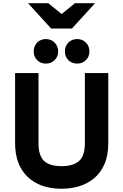

<svg xmlns="http://www.w3.org/2000/svg" viewBox="-20 -1150 760 1182"><path d="M360 12Q226.5 12 149.8 -61.5Q73 -135 73 -268.5V-700H217V-268.5Q217 -192 251.2 -159.5Q285.5 -127 360 -127Q430.5 -127 466.5 -158.8Q502.5 -190.5 502.5 -268.5V-700H646.5V-268.5Q646.5 -192.5 622.8 -138.8Q599 -85 558.5 -51.8Q518 -18.5 466.8 -3.2Q415.5 12 360 12ZM455.5 -758.5Q422 -758.5 400.8 -779.8Q379.5 -801 379.5 -833.5Q379.5 -866 400.8 -887.8Q422 -909.5 455.5 -909.5Q487 -909.5 508.8 -887.8Q530.5 -866 530.5 -833.5Q530.5 -801 508.8 -779.8Q487 -758.5 455.5 -758.5ZM262.5 -758.5Q229.5 -758.5 208.5 -779.8Q187.5 -801 187.5 -833.5Q187.5 -866 208.5 -887.8Q229.5 -909.5 262.5 -909.5Q294.5 -909.5 316.2 -887.8Q338 -866 338 -833.5Q338 -801 316.2 -779.8Q294.5 -758.5 262.5 -758.5ZM294.5 -974.5 152.5 -1130.5H277L359.5 -1063.5L441.5 -1130.5H565.5L423 -974.5Z"/></svg>

Font: Overpass ExtraBold
Style: Regular
Weight: 800
Designer: Delve Withrington, Dave Bailey, Thomas Jockin
Foundry: Delve Fonts LLC
Version: Version 4.000; ttfautohint (v1.8.3)